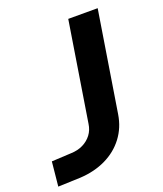

<svg xmlns="http://www.w3.org/2000/svg" viewBox="-162 -793 755 889"><g transform="rotate(-20 215.5 -348.0)"><path d="M-29 9 -17 -111 79 -116Q113 -117 139 -130Q165 -143 181.5 -165Q198 -187 202 -216L280 -705H425L346 -211Q336 -148 300 -100.5Q264 -53 208 -26Q152 1 82 5Z"/></g></svg>

Font: Nunito Sans 7pt SemiExpanded
Style: Bold Italic
Weight: 700
Width: 6
Italic angle: -9°
Designer: Vernon Adams
Foundry: Vernon Adams
Version: Version 3.101;gftools[0.9.27]